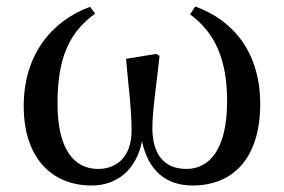

<svg xmlns="http://www.w3.org/2000/svg" viewBox="-20 -555 875 591"><path d="M262 16C338 16 399 -30 417 -120C437 -29 491 16 573 16C697 16 781 -68 781 -235C781 -388 703 -491 581 -535L565 -511C643 -453 679 -371 679 -243C679 -96 625 -35 554 -35C486 -35 449 -79 449 -161C449 -219 464 -310 471 -383L461 -389L368 -374C375 -289 385 -222 385 -153C385 -73 340 -35 282 -35C210 -35 157 -92 157 -237C157 -377 194 -457 273 -513L257 -534C138 -490 53 -386 53 -228C53 -71 138 16 262 16Z"/></svg>

Font: GenKiMin2 TW SB
Style: Regular
Weight: 600
Version: Version 2.100;PS 2.1;hotconv 16.6.51;makeotf.lib2.5.65220 DE